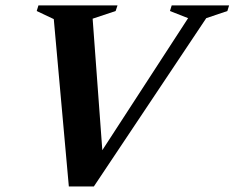

<svg xmlns="http://www.w3.org/2000/svg" viewBox="-20 -690 872 714"><path d="M180 -619 116.5 -649 123 -670H417L410 -649L324.5 -620.5L360.5 -131.5L679.5 -622.5L612 -649L618.5 -670H832L825.5 -649L747 -622.5L329 3.5H236Z"/></svg>

Font: Newsreader 16pt
Style: Bold Italic
Weight: 700
Italic angle: -17°
Designer: Hugues Gentile
Foundry: Production Type
Version: Version 1.003; ttfautohint (v1.8.3)